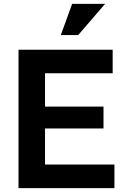

<svg xmlns="http://www.w3.org/2000/svg" viewBox="-20 -965 642 985"><path d="M567 -121V0H75V-710H558V-589H211V-418H511V-306H211V-121ZM381 -785H292L350 -945H519Z"/></svg>

Font: Rising Sun
Style: Bold
Weight: 700
Designer: Matt McInerney, Pablo Impallari, Rodrigo Fuenzalida (Raleway font), Stephen Hutchings (Greek), Cristiano Sobral (main ch
Foundry: The Rising Sun Project Authors
Version: Version 4.327; ttfautohint (v1.8.4.7-5d5b-dirty)